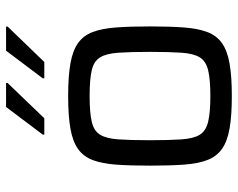

<svg xmlns="http://www.w3.org/2000/svg" viewBox="-94 -663 765 617"><g transform="rotate(-90 288.5 -354.5)"><path d="M288.4 8Q225.2 8 183.8 0.7Q142.4 -6.6 118.1 -23.9Q93.8 -41.3 82.5 -71.3Q71.2 -101.3 67.9 -146.5Q64.7 -191.7 64.7 -255.1Q64.7 -318.5 67.9 -363.6Q71.2 -408.8 82.5 -438.8Q93.8 -468.8 118.1 -486.1Q142.4 -503.5 183.8 -510.7Q225.2 -518 288.4 -518Q351.5 -518 392.9 -510.7Q434.3 -503.5 458.7 -486.1Q483 -468.8 494.2 -438.8Q505.5 -408.8 508.8 -363.6Q512.1 -318.5 512.1 -255.1Q512.1 -191.7 508.8 -146.5Q505.5 -101.3 494.2 -71.3Q483 -41.3 458.7 -23.9Q434.3 -6.6 392.9 0.7Q351.5 8 288.4 8ZM288.4 -61Q341.7 -61 371.1 -68.1Q400.5 -75.1 412.7 -95.1Q425 -115 427.6 -153.7Q430.3 -192.4 430.3 -255.1Q430.3 -317.8 427.6 -356.4Q425 -395.1 412.7 -415.2Q400.5 -435.4 371.1 -442.2Q341.7 -449 288.4 -449Q235.5 -449 205.9 -442.2Q176.3 -435.4 164 -415.2Q151.8 -395.1 149.1 -356.4Q146.4 -317.8 146.4 -255.1Q146.4 -192.4 149.1 -153.7Q151.8 -115 164 -95.1Q176.3 -75.1 205.9 -68.1Q235.5 -61 288.4 -61ZM164.4 -594.6V-599.6L253.2 -717.5H330.2V-712.5L216.9 -594.6ZM345.3 -594.6V-599.6L434.1 -717.5H511.6V-712.5L397.8 -594.6Z"/></g></svg>

Font: Saira Thin
Style: Regular
Weight: 100
Designer: Hector Gatti with collaboration of the Omnibus-Type team
Foundry: Omnibus-Type
Version: Version 1.101